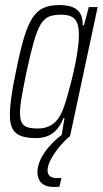

<svg xmlns="http://www.w3.org/2000/svg" viewBox="-20 -538 406 759"><path d="M123 8Q87 8 63.5 -0.5Q40 -9 29.5 -29Q19 -49 19 -84Q19 -113 25 -156Q31 -199 43 -255Q59 -335 74 -386Q89 -437 107.5 -466Q126 -495 151.5 -506.5Q177 -518 214 -518Q238 -518 259 -512.5Q280 -507 293.5 -490Q307 -473 307 -438H312L331 -510H366L257 0H223L235 -71H231Q216 -36 198 -19.5Q180 -3 160.5 2.5Q141 8 123 8ZM129 -30Q154 -30 173 -38.5Q192 -47 206 -64Q220 -81 230 -108Q237 -126 245 -154Q253 -182 261.5 -215Q270 -248 277 -282.5Q284 -317 288 -347.5Q292 -378 292 -401Q292 -444 276 -462Q260 -480 222 -480Q193 -480 174 -472.5Q155 -465 141 -442Q127 -419 114 -374Q101 -329 85 -255Q73 -196 66 -156.5Q59 -117 59 -92Q59 -66 66.5 -52.5Q74 -39 90 -34.5Q106 -30 129 -30ZM193 201Q170 201 155.5 193.5Q141 186 134.5 172.5Q128 159 128 143Q128 106 156.5 64.5Q185 23 231 -10L257 0Q239 14 218.5 38Q198 62 183 88.5Q168 115 168 136Q168 149 176.5 157.5Q185 166 206 166Q209 166 212.5 166Q216 166 223 165L215 200Q209 201 203.5 201Q198 201 193 201Z"/></svg>

Font: Saira ExtraCondensed ExtraLight
Style: Italic
Weight: 250
Width: 2
Italic angle: -12°
Designer: Hector Gatti with collaboration of the Omnibus-Type team
Foundry: Omnibus-Type
Version: Version 1.101